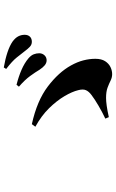

<svg xmlns="http://www.w3.org/2000/svg" viewBox="186 -952 627 1040"><g transform="rotate(-90 500.0 -432.5)"><path d="M690 -494Q677 -495 665.5 -504.5Q654 -514 642 -532Q629 -554 608 -583Q587 -612 550 -644L560 -657Q604 -646 641 -630Q678 -614 704 -592Q720 -578 725.5 -563.5Q731 -549 731 -534Q731 -517 719.5 -505Q708 -493 690 -494ZM618 -139Q600 -139 583 -147.5Q566 -156 544.5 -164Q523 -172 489 -172Q472 -172 446.5 -168.5Q421 -165 385 -157L377 -176Q411 -192 447 -213Q483 -234 505 -251Q524 -265 531 -281Q538 -297 531 -323Q523 -356 498.5 -397.5Q474 -439 433.5 -480.5Q393 -522 333 -555L347 -574Q474 -546 551 -487.5Q628 -429 665 -362Q684 -328 692.5 -295Q701 -262 701 -230Q701 -197 688 -177Q675 -157 656 -148Q637 -139 618 -139ZM793 -574Q778 -574 766.5 -584.5Q755 -595 741 -614Q727 -632 708 -656Q689 -680 646 -713L654 -726Q700 -718 736 -706Q772 -694 795 -678Q815 -663 823 -647Q831 -631 831 -613Q831 -595 821 -584.5Q811 -574 793 -574Z"/></g></svg>

Font: Noto Serif TC ExtraBold
Style: Regular
Weight: 800
Designer: Ryoko NISHIZUKA 西塚涼子 (kana & ideographs); Frank Grießhammer (Latin, Greek & Cyrillic); Wenlong ZHANG 张文龙 (bopomofo); San
Foundry: Adobe
Version: Version 2.002-H1;hotconv 1.1.0;makeotfexe 2.6.0